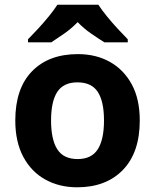

<svg xmlns="http://www.w3.org/2000/svg" viewBox="-20 -786 659 816"><path d="M574 -274Q574 -138 502.5 -64Q431 10 308 10Q232 10 172.5 -23Q113 -56 79 -119.5Q45 -183 45 -274Q45 -410 116 -483Q187 -556 311 -556Q388 -556 447 -523Q506 -490 540 -427.5Q574 -365 574 -274ZM197 -274Q197 -193 223.5 -151.5Q250 -110 310 -110Q369 -110 395.5 -151.5Q422 -193 422 -274Q422 -355 395.5 -395.5Q369 -436 309 -436Q250 -436 223.5 -395.5Q197 -355 197 -274ZM398 -766Q412 -744 434.5 -716.5Q457 -689 481 -663Q505 -637 523 -619V-606H424Q398 -622 367 -643.5Q336 -665 310 -692Q284 -665 254 -644Q224 -623 198 -606H99V-619Q117 -637 141 -663Q165 -689 187.5 -716.5Q210 -744 224 -766Z"/></svg>

Font: Noto IKEA Arabic
Style: Bold
Weight: 700
Designer: Monotype Design Team
Foundry: Monotype Imaging Inc.
Version: Version 1.200